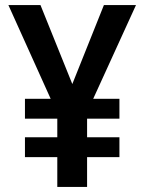

<svg xmlns="http://www.w3.org/2000/svg" viewBox="-20 -734 569 754"><path d="M264 -404 388 -714H514L346 -346H449V-268H322V-195H449V-117H322V0H205V-117H78V-195H205V-268H78V-346H179L13 -714H139Z"/></svg>

Font: Noto Sans Devanagari SemiCondensed SemiBold
Style: Regular
Weight: 600
Width: 4
Designer: Jelle Bosma - Monotype Design Team
Foundry: Monotype Imaging Inc.
Version: Version 2.004; ttfautohint (v1.8.4.7-5d5b)